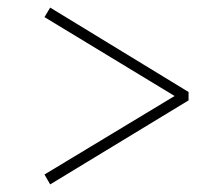

<svg xmlns="http://www.w3.org/2000/svg" viewBox="-20 -585 558 505"><path d="M476 -343V-321L112 -100L97 -126L450 -339V-326L97 -540L112 -565Z"/></svg>

Font: Source Serif 4 36pt Light
Style: Italic
Weight: 300
Italic angle: -12°
Designer: Frank Grießhammer
Foundry: Adobe Systems Incorporated
Version: Version 4.004;hotconv 1.0.116;makeotfexe 2.5.65601